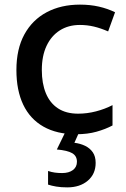

<svg xmlns="http://www.w3.org/2000/svg" viewBox="-20 -571 546 831"><path d="M310 10Q226 10 168 -23Q110 -56 80.5 -118Q51 -180 51 -268Q51 -359 85.5 -422Q120 -485 182 -518Q244 -551 326 -551Q370 -551 407.5 -542.5Q445 -534 478 -518L448 -435Q416 -449 386.5 -456Q357 -463 326 -463Q276 -463 239 -439.5Q202 -416 181.5 -372.5Q161 -329 161 -268Q161 -210 178.5 -167.5Q196 -125 231 -102Q266 -79 318 -79Q357 -79 395.5 -89Q434 -99 467 -116V-28Q437 -12 398 -1Q359 10 310 10ZM394 134Q394 182 360 211Q326 240 271 240Q244 240 223.5 236.5Q203 233 188 228V169Q203 174 217.5 176Q232 178 249 178Q278 178 295.5 165Q313 152 313 129Q313 104 292.5 92Q272 80 226 76L263 0H323L302 47Q327 50 348 60Q369 70 381.5 88Q394 106 394 134Z"/></svg>

Font: Noto Sans Hebrew Thin Medium
Style: Regular
Weight: 500
Version: Version 3.001